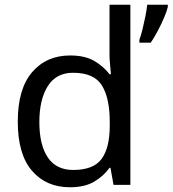

<svg xmlns="http://www.w3.org/2000/svg" viewBox="-20 -780 728 810"><path d="M275 10Q175 10 115 -59.5Q55 -129 55 -267Q55 -405 115.5 -475.5Q176 -546 276 -546Q338 -546 377.5 -523Q417 -500 442 -467H448Q447 -480 444.5 -505.5Q442 -531 442 -546V-760H530V0H459L446 -72H442Q418 -38 378 -14Q338 10 275 10ZM289 -63Q374 -63 408.5 -109.5Q443 -156 443 -250V-266Q443 -366 410 -419.5Q377 -473 288 -473Q217 -473 181.5 -416.5Q146 -360 146 -265Q146 -169 181.5 -116Q217 -63 289 -63ZM688 -751Q684 -733 672.5 -706Q661 -679 646 -650.5Q631 -622 616 -600H568V-612Q575 -631 581.5 -657.5Q588 -684 593.5 -711.5Q599 -739 601 -760H688Z"/></svg>

Font: Noto Sans Khojki
Style: Regular
Weight: 400
Designer: Monotype Design Team
Foundry: Monotype Imaging Inc.
Version: Version 2.003; ttfautohint (v1.8.4.7-5d5b)